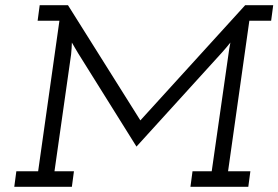

<svg xmlns="http://www.w3.org/2000/svg" viewBox="-20 -720 1073 740"><path d="M35 0H257L265 -60H190L254 -510Q255 -520 256 -534Q257 -548 257 -556Q263 -546 268 -537Q273 -528 281 -515L506 -155L835 -517Q843 -526 852 -536.5Q861 -547 868 -556Q866 -547 863.5 -532Q861 -517 860 -507L796 -60H722L714 0H937L945 -60H859L941 -640H1025L1033 -700H925L521 -256L242 -700H133L125 -640H209L127 -60H43Z"/></svg>

Font: Josefin Slab Thin SemiBold
Style: Italic
Weight: 600
Italic angle: -12°
Version: Version 2.000